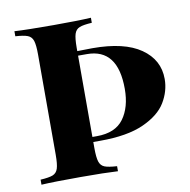

<svg xmlns="http://www.w3.org/2000/svg" viewBox="-71 -679 743 749"><g transform="rotate(-10 300.0 -304.0)"><path d="M262 -129V-106Q262 -68 267.5 -51Q273 -34 288 -28Q303 -22 337 -20V0Q286 -3 189 -3Q84 -3 34 0V-20Q68 -22 83 -28Q98 -34 103.5 -51Q109 -68 109 -106V-502Q109 -540 103.5 -557Q98 -574 82.5 -580Q67 -586 34 -588V-608Q83 -605 189 -605Q286 -605 337 -608V-588Q303 -586 288 -580Q273 -574 267.5 -557Q262 -540 262 -502V-489Q288 -490 322 -490Q448 -490 513.5 -444.5Q579 -399 579 -323Q579 -275 552.5 -231Q526 -187 461.5 -158Q397 -129 290 -129ZM262 -471V-149H280Q353 -149 386 -194Q419 -239 419 -312Q419 -471 297 -471Z"/></g></svg>

Font: Playfair Display SC
Style: Bold
Weight: 700
Designer: Claus Eggers Sørensen
Foundry: Claus Eggers Sørensen
Version: Version 1.200; ttfautohint (v1.6)